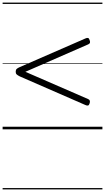

<svg xmlns="http://www.w3.org/2000/svg" viewBox="-20 -989 803 1468"><path d="M633 -186 131 -405Q115 -413 107.5 -420Q100 -427 100 -440Q100 -455 107.5 -462Q115 -469 131 -476L633 -695Q646 -701 653.5 -698.5Q661 -696 665 -683Q670 -671 668 -663Q666 -655 655 -650L174 -440L655 -231Q665 -226 667 -218Q669 -210 665 -198Q661 -185 653.5 -182.5Q646 -180 633 -186ZM0 449H763V459H0ZM0 -20H763V0H0ZM0 -505H763V-500H0ZM0 -969H763V-959H0Z"/></svg>

Font: Playwrite IT Trad Guides
Style: Regular
Weight: 400
Designer: Veronika Burian, José Scaglione
Foundry: TypeTogether
Version: Version 1.003